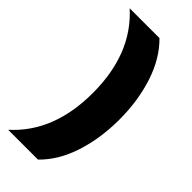

<svg xmlns="http://www.w3.org/2000/svg" viewBox="-241 -722 838 838"><g transform="rotate(45 177.5 -303.0)"><path d="M159 -303Q159 -545 11 -678H195Q259 -615 291 -516.5Q323 -418 323 -303Q323 -187 291 -88.5Q259 10 195 72H11Q159 -61 159 -303Z"/></g></svg>

Font: Kanit SemiBold
Style: Regular
Weight: 600
Designer: Katatrad Team
Foundry: CadsonDemak
Version: Version 1.030